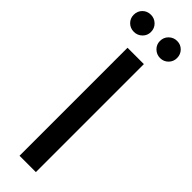

<svg xmlns="http://www.w3.org/2000/svg" viewBox="-315 -881 880 880"><g transform="rotate(45 124.5 -441.5)"><path d="M71 0V-700H177V0ZM210 -772Q187 -772 170.5 -788Q154 -804 154 -827Q154 -851 170.5 -867Q187 -883 210 -883Q233 -883 249 -867Q265 -851 265 -827Q265 -804 249 -788Q233 -772 210 -772ZM40 -772Q16 -772 0 -788Q-16 -804 -16 -827Q-16 -851 0 -867Q16 -883 40 -883Q63 -883 79.5 -867Q96 -851 96 -827Q96 -804 79.5 -788Q63 -772 40 -772Z"/></g></svg>

Font: Ultramarine Medium
Style: Regular
Weight: 500
Designer: Colophon Foundry, Jonny Pinhorn
Foundry: Colophon Foundry
Version: Version 1.200; ttfautohint (v1.8.3)